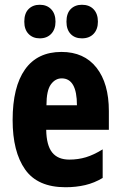

<svg xmlns="http://www.w3.org/2000/svg" viewBox="-20 -776 505 806"><path d="M238 -558Q333 -558 385 -492Q437 -426 437 -310V-231H174Q175 -166 199 -136Q223 -106 271 -106Q308 -106 341 -116Q374 -126 411 -149V-29Q376 -8 337.5 1Q299 10 255 10Q138 10 85.5 -64.5Q33 -139 33 -272Q33 -411 85 -484.5Q137 -558 238 -558ZM239 -447Q212 -447 193.5 -421.5Q175 -396 175 -334H303Q303 -447 239 -447ZM82 -685Q82 -720 100 -738Q118 -756 147 -756Q177 -756 195 -737Q213 -718 213 -685Q213 -653 195 -634Q177 -615 147 -615Q118 -615 100 -633.5Q82 -652 82 -685ZM259 -685Q259 -720 277 -738Q295 -756 324 -756Q355 -756 373 -737Q391 -718 391 -685Q391 -653 373 -634Q355 -615 324 -615Q294 -615 276.5 -633.5Q259 -652 259 -685Z"/></svg>

Font: Noto Sans Gujarati ExtraCondensed ExtraBold
Style: Regular
Weight: 800
Width: 2
Designer: Jelle Bosma - Monotype Design Team, Universal Thirst
Foundry: Monotype Imaging Inc.
Version: Version 2.106; ttfautohint (v1.8.4.7-5d5b)